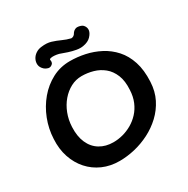

<svg xmlns="http://www.w3.org/2000/svg" viewBox="-183 -976 1116 1142"><g transform="rotate(-30 375.0 -404.5)"><path d="M316 7Q253 7 201 -16Q149 -39 112 -80.5Q75 -122 56 -178.5Q37 -235 41 -303Q44 -371 68.5 -434Q93 -497 135 -547Q177 -597 233 -626.5Q289 -656 355 -656Q406 -656 457.5 -645Q509 -634 556 -609.5Q603 -585 639 -545Q675 -505 694 -447Q713 -389 709 -310Q706 -246 680.5 -195.5Q655 -145 614.5 -107Q574 -69 524 -43.5Q474 -18 420.5 -5.5Q367 7 316 7ZM340 -108Q372 -108 404.5 -116.5Q437 -125 467.5 -142.5Q498 -160 522.5 -186.5Q547 -213 562 -248.5Q577 -284 579 -328Q583 -389 566 -430.5Q549 -472 518.5 -497Q488 -522 449.5 -533Q411 -544 371 -544Q331 -544 296 -525.5Q261 -507 233.5 -475Q206 -443 189.5 -400.5Q173 -358 171 -310Q168 -247 188 -201.5Q208 -156 247.5 -132Q287 -108 340 -108ZM245 -687Q234 -681 223 -684Q212 -687 205 -692Q198 -697 198 -697Q180 -714 178 -733Q176 -752 185 -770Q194 -788 212 -800Q230 -812 252 -814Q290 -819 319 -810Q348 -801 375 -788.5Q402 -776 431 -769Q441 -769 448.5 -774.5Q456 -780 461 -790Q461 -790 466 -796Q471 -802 481.5 -806.5Q492 -811 509 -807Q526 -803 533.5 -794.5Q541 -786 543.5 -777.5Q546 -769 545.5 -763Q545 -757 545 -757Q542 -739 523.5 -719.5Q505 -700 470 -694Q450 -690 424 -694.5Q398 -699 372 -707.5Q346 -716 322 -725Q306 -729 291 -730Q276 -731 266.5 -728.5Q257 -726 258 -720Q258 -720 259 -714Q260 -708 257.5 -700.5Q255 -693 245 -687Z"/></g></svg>

Font: Sour Gummy Medium
Style: Regular
Weight: 500
Designer: Stefie Justprince
Foundry: Eifetstype
Version: Version 1.000